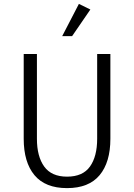

<svg xmlns="http://www.w3.org/2000/svg" viewBox="-20 -958 690 988"><path d="M102 -680H170V-244Q170 -153 207.5 -101Q245 -49 325 -49Q406 -49 443 -101Q480 -153 480 -244V-680H548V-244Q548 -123 492.5 -56.5Q437 10 325 10Q213 10 157.5 -56.5Q102 -123 102 -244ZM351 -772H300L386 -938L445 -909Z"/></svg>

Font: Inria Sans Light
Style: Regular
Weight: 300
Designer: Black Foundry Team
Foundry: Black Foundry
Version: Version 1.2; ttfautohint (v1.8.3)